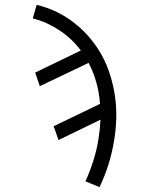

<svg xmlns="http://www.w3.org/2000/svg" viewBox="-20 -558 640 791"><path d="M390 213 332 189Q351 147 365 102.5Q379 58 386 13Q386 13 386 12.5Q386 12 386 12Q389 -7 391 -26Q393 -45 394 -65L221 19L201 -38L392 -130Q389 -175 377 -218Q365 -261 345 -299L144 -203L125 -259L313 -350Q295 -374 273 -395Q251 -416 226 -432.5Q201 -449 173 -462Q145 -475 115 -482L131 -538Q174 -528 214 -508.5Q254 -489 288 -462Q322 -435 350 -402Q378 -369 399 -331Q420 -293 433.5 -250Q447 -207 453.5 -163Q460 -119 459 -72Q458 -25 450 21Q442 71 427 119Q412 167 390 213Z"/></svg>

Font: Iosevka Slab Light Extended
Style: Italic
Weight: 300
Width: 7
Italic angle: -9°
Monospace: yes
Designer: Belleve Invis
Foundry: Belleve Invis
Version: Version 11.1.0; ttfautohint (v1.8.3)